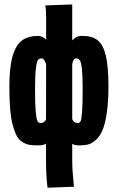

<svg xmlns="http://www.w3.org/2000/svg" viewBox="-20 -663 558 880"><path d="M191.4 -481.4V-545.9Q191.4 -545.9 191.4 -582Q191.4 -622.6 187.5 -638.2L311 -642.6Q311 -642.6 311 -632.8Q311 -632.8 311 -598.1V-478Q329.6 -498.5 353.5 -498.5Q353.5 -498.5 357.4 -498.5Q402.3 -498.5 427.7 -478.3Q453.1 -458 465.1 -408Q477.1 -357.9 477.1 -266.6Q477.1 -197.3 469.7 -147.2Q462.4 -97.2 450.7 -68.6Q439 -40 420.9 -23.2Q402.8 -6.3 386 -1.5Q369.1 3.4 346.2 3.4Q333 3.4 324.2 1.5Q315.4 -0.5 313.5 -2.4L311 -4.4V73.7Q311 117.2 318.8 192.9L197.8 197.3Q190.9 141.6 190.9 71.3V-4.9Q182.6 3.4 148.4 3.4Q127 3.4 111.3 0Q95.7 -3.4 80.6 -13.4Q65.4 -23.4 55.7 -42.2Q45.9 -61 38.1 -90.6Q30.3 -120.1 26.6 -164.1Q22.9 -208 22.9 -266.6Q22.9 -354.5 37.8 -405.8Q52.7 -457 81.1 -477.8Q109.4 -498.5 155.3 -498.5Q163.6 -498.5 172.6 -494.4Q181.6 -490.2 186.5 -485.8ZM140.6 -256.3Q140.6 -187 143.6 -152.6Q146.5 -118.2 151.4 -108.6Q156.2 -99.1 166.5 -99.1Q174.3 -99.1 180.4 -103.3Q186.5 -107.4 188.5 -111.3L190.9 -115.2Q190.9 -150.9 191.2 -241.9Q191.4 -333 191.4 -368.7Q182.1 -395.5 171.4 -395.5Q159.7 -395.5 154.1 -388.2Q148.4 -380.9 144.5 -349.9Q140.6 -318.8 140.6 -256.3ZM358.9 -257.3Q358.9 -316.9 355.5 -346.9Q352.1 -377 346.2 -386.2Q340.3 -395.5 328.6 -395.5Q322.3 -395.5 317.9 -388.7Q313.5 -381.8 312.5 -375L311 -368.2V-116.2Q319.8 -99.1 335.9 -99.1Q345.2 -99.1 349.4 -107.4Q353.5 -115.7 356.2 -150.4Q358.9 -185.1 358.9 -257.3Z"/></svg>

Font: Fantasque Sans Mono
Style: Bold
Weight: 700
Monospace: yes
Designer: Jany Belluz
Version: Version 1.8.0 ; ttfautohint (v1.8.2)